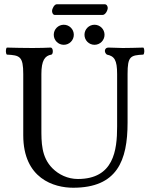

<svg xmlns="http://www.w3.org/2000/svg" viewBox="-20 -870 707 900"><path d="M323 10C529 10 578 -117 578 -295V-523C578 -606 591 -611 652 -614C658 -620 658 -641 652 -647C622 -646 578 -645 555 -645C532 -645 514 -647 488 -647C469.3 -647 466.3 -625 481 -614C516 -607 529 -589 529 -523V-277C529 -165 513 -31 345 -31C297 -31 255 -52 226 -81C173 -134 174 -204 174 -269V-523C174 -586 190 -609 221 -614C230 -616 230.9 -647 217 -647C192 -646 173 -645 132 -645C93 -645 49 -646 12 -647C6 -641 6 -620 12 -614C72.5 -611 89 -606 89 -523V-236C89 -32 234 10 323 10ZM232 -707C232 -681 253 -660 279 -660C305 -660 326 -681 326 -707C326 -733 305 -754 279 -754C253 -754 232 -733 232 -707ZM376 -707C376 -681 397 -660 423 -660C449 -660 470 -681 470 -707C470 -733 449 -754 423 -754C397 -754 376 -733 376 -707ZM461 -800C474 -800 485 -821 485 -833C485 -839 481 -850 471 -850H246C235 -850 224 -830 224 -818C224 -811 228 -800 237 -800Z"/></svg>

Font: Libertinus Serif
Style: Regular
Weight: 400
Designer: Philipp H. Poll
Foundry: Khaled Hosny
Version: Version 6.2